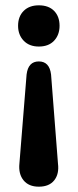

<svg xmlns="http://www.w3.org/2000/svg" viewBox="-20 -514 292 722"><path d="M126 188Q88 188 68.5 164Q49 140 53 101L80 -234Q86 -283 126 -283Q166 -283 172 -234L198 101Q203 140 184 164Q165 188 126 188ZM126 -339Q90 -339 69 -361Q48 -383 48 -417Q48 -452 69 -473Q90 -494 126 -494Q163 -494 183.5 -473Q204 -452 204 -417Q204 -383 183.5 -361Q163 -339 126 -339Z"/></svg>

Font: Chiron GoRound TC SB
Style: Regular
Weight: 500
Designer: Ryoko NISHIZUKA 西塚涼子 (kana, bopomofo & ideographs); Paul D. Hunt (Latin, Greek & Cyrillic); Sandoll Communications 산돌커뮤니
Foundry: Adobe
Version: Version 1.000;hotconv 1.1.1;makeotfexe 2.6.0